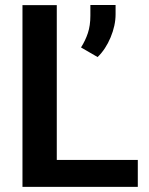

<svg xmlns="http://www.w3.org/2000/svg" viewBox="-20 -731 581 751"><path d="M519 -105.5V0H67.9V-710.9H202.1V-105.5ZM432.1 -711.4V-675.3Q432.1 -631.3 412.6 -584.7Q393.1 -538.1 361.8 -507.8L296.9 -545.4Q314 -572.3 323.7 -601.6Q333.5 -630.9 333.5 -669.9V-711.4Z"/></svg>

Font: Vazirmatn FD SemiBold
Style: Regular
Weight: 600
Designer: Saber Rastikerdar
Foundry: Saber Rastikerdar
Version: Version 33.001